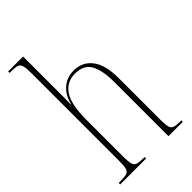

<svg xmlns="http://www.w3.org/2000/svg" viewBox="-230 -839 917 917"><g transform="rotate(-45 228.5 -380.0)"><path d="M12 0V-10H21Q52 -10 66 -14.5Q80 -19 84 -35Q88 -51 88 -86V-674Q88 -708 84 -724Q80 -740 68 -745Q56 -750 31 -750H15V-760H116V-495Q116 -489 116 -485Q116 -481 116 -471Q116 -461 115 -436H117Q128 -485 160.5 -513.5Q193 -542 239 -542Q298 -542 332 -497.5Q366 -453 366 -364V-84Q366 -52 369.5 -36Q373 -20 386 -15Q399 -10 427 -10H435V0H338V-364Q338 -445 315 -486Q292 -527 233 -527Q176 -527 146 -481Q116 -435 116 -333V-86Q116 -51 120 -35Q124 -19 138 -14.5Q152 -10 182 -10H187V0Z"/></g></svg>

Font: Noto Serif Display ExtraCondensed Thin
Style: Regular
Weight: 100
Width: 2
Designer: Monotype Design Team
Foundry: Monotype Imaging Inc.
Version: Version 2.009